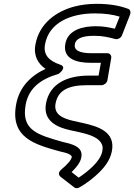

<svg xmlns="http://www.w3.org/2000/svg" viewBox="-20 -766 702 1003"><path d="M475 -696C528 -696 570 -690 605 -679L580 -616C549 -623 521 -629 480 -629C416 -629 334 -612 321 -536C307 -455 387 -438 451 -438H507L495 -371H443C337 -371 239 -333 220 -224C204 -131 283 -100 346 -86L396 -75C458 -61 500 -44 513 -10C517 -1 517 10 514 26C509 52 489 79 467 101C446 122 417 145 391 162L354 133C374 113 400 86 405 55C414 5 365 -9 339 -17L306 -25C177 -62 90 -85 114 -219C130 -307 195 -354 286 -380C286 -380 334 -414 295 -428C239 -447 205 -477 215 -533C235 -648 349 -696 475 -696ZM218 -406C143 -372 80 -312 64 -219C33 -46 163 -12 285 23L318 31C349 39 356 50 355 55C354 59 351 67 342 79C333 90 319 104 301 119C277 139 292 154 297 158L368 213C374 218 385 219 395 213C432 192 470 163 500 133C524 109 555 72 564 26C586 -79 489 -106 415 -123L365 -134C302 -148 261 -171 270 -224C282 -292 334 -321 434 -321H511C522 -321 538 -331 541 -346L561 -463C563 -474 556 -488 541 -488H459C393 -488 365 -504 371 -536C376 -562 405 -579 471 -579C516 -579 544 -572 583 -562C596 -559 612 -568 617 -581L660 -691C664 -702 661 -716 649 -720C603 -737 552 -746 484 -746C443 -746 404 -741 369 -732C275 -707 185 -645 165 -533C154 -473 180 -432 218 -406Z"/></svg>

Font: Asimov
Style: WidOuIt
Weight: 500
Designer: Google
Version: Version 2.000980; 2014